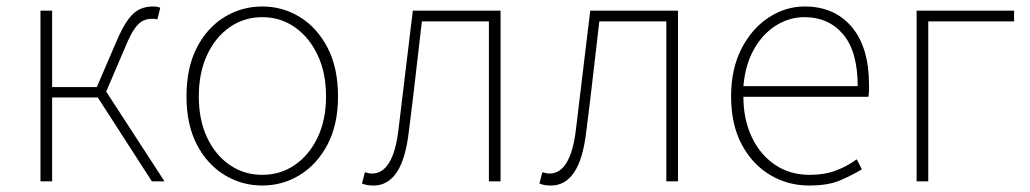

<svg xmlns="http://www.w3.org/2000/svg" viewBox="-20 -560 3180 593"><path d="M105 0V-527H141V-291H279L337 -426Q358 -476 376 -500Q394 -524 412.5 -532Q431 -540 452 -540Q467 -540 475 -536L466 -500Q460 -502 450 -502Q436 -502 423 -496.5Q410 -491 396.5 -472.5Q383 -454 367 -415L308 -277L488 0H449L282 -259H141V0Z M790 13Q727 13 673.5 -19.5Q620 -52 588 -113.5Q556 -175 556 -262Q556 -351 588 -413Q620 -475 673.5 -507.5Q727 -540 790 -540Q853 -540 906 -507.5Q959 -475 991.5 -413Q1024 -351 1024 -262Q1024 -175 991.5 -113.5Q959 -52 906 -19.5Q853 13 790 13ZM790 -20Q846 -20 890.5 -50.5Q935 -81 961 -135.5Q987 -190 987 -262Q987 -335 961 -390Q935 -445 890.5 -476Q846 -507 790 -507Q734 -507 689.5 -476Q645 -445 619.5 -390Q594 -335 594 -262Q594 -190 619.5 -135.5Q645 -81 689.5 -50.5Q734 -20 790 -20Z M1134 13Q1122 13 1114 11.5Q1106 10 1098 7L1107 -28Q1112 -27 1117 -25.5Q1122 -24 1129 -24Q1195 -24 1211 -162Q1222 -254 1233 -345Q1244 -436 1255 -527H1526V0H1490V-494H1283Q1273 -409 1263.5 -325.5Q1254 -242 1243 -156Q1233 -69 1205.5 -28Q1178 13 1134 13Z M1682 13Q1670 13 1662 11.5Q1654 10 1646 7L1655 -28Q1660 -27 1665 -25.5Q1670 -24 1677 -24Q1743 -24 1759 -162Q1770 -254 1781 -345Q1792 -436 1803 -527H2074V0H2038V-494H1831Q1821 -409 1811.5 -325.5Q1802 -242 1791 -156Q1781 -69 1753.5 -28Q1726 13 1682 13Z M2479 13Q2413 13 2358 -20Q2303 -53 2270.5 -114.5Q2238 -176 2238 -262Q2238 -348 2270.5 -410.5Q2303 -473 2355 -506.5Q2407 -540 2465 -540Q2557 -540 2610.5 -477Q2664 -414 2664 -297Q2664 -289 2664 -280.5Q2664 -272 2662 -261H2276Q2276 -192 2301.5 -137.5Q2327 -83 2373 -51.5Q2419 -20 2481 -20Q2526 -20 2561 -33Q2596 -46 2626 -68L2642 -37Q2612 -19 2575 -3Q2538 13 2479 13ZM2276 -294H2629Q2629 -401 2584 -454Q2539 -507 2465 -507Q2418 -507 2377 -481.5Q2336 -456 2309 -408.5Q2282 -361 2276 -294Z M2811 0V-527H3112V-494H2847V0Z"/></svg>

Font: Source Han Sans SC ExtraLight
Style: Regular
Weight: 250
Designer: Ryoko NISHIZUKA 西塚涼子 (kana, bopomofo & ideographs); Paul D. Hunt (Latin, Greek & Cyrillic); Sandoll Communications 산돌커뮤니
Foundry: Adobe
Version: Version 2.004;hotconv 1.0.118;makeotfexe 2.5.65603